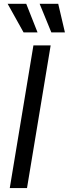

<svg xmlns="http://www.w3.org/2000/svg" viewBox="-20 -959 351 979"><path d="M238.3 -727.5 117.7 0H29.8L150.4 -727.5ZM100.1 -793.9 19 -939.5H113.8L171.4 -793.9ZM241.7 -793.9 182.1 -939.5H276.9L311 -793.9Z"/></svg>

Font: Inter Display
Style: Italic
Weight: 400
Italic angle: -9.39999°
Designer: Rasmus Andersson
Foundry: rsms
Version: Version 4.000;git-a52131595